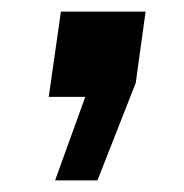

<svg xmlns="http://www.w3.org/2000/svg" viewBox="-20 -167 317 331"><path d="M75 144H148L214 -24L231 -147H85L64 0H127Z"/></svg>

Font: Chivo
Style: Bold Italic
Weight: 700
Italic angle: -8°
Designer: Hector Gatti
Foundry: Omnibus-Type
Version: Version 1.003;PS 001.003;hotconv 1.0.70;makeotf.lib2.5.58329